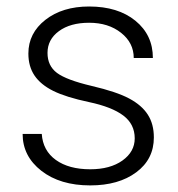

<svg xmlns="http://www.w3.org/2000/svg" viewBox="-20 -558 546 588"><path d="M392.6 -134.3Q392.6 -177.7 357.7 -204.1Q322.8 -230.5 252.4 -245.4Q182.1 -260.3 143.3 -279.5Q104.5 -298.8 85.7 -326.7Q66.9 -354.5 66.9 -394Q66.9 -456.5 119.1 -497.3Q171.4 -538.1 252.9 -538.1Q341.3 -538.1 394.8 -494.4Q448.2 -450.7 448.2 -380.4H389.6Q389.6 -426.8 350.8 -457.5Q312 -488.3 252.9 -488.3Q195.3 -488.3 160.4 -462.6Q125.5 -437 125.5 -396Q125.5 -356.4 154.5 -334.7Q183.6 -313 260.5 -294.9Q337.4 -276.9 375.7 -256.3Q414.1 -235.8 432.6 -207Q451.2 -178.2 451.2 -137.2Q451.2 -70.3 397.2 -30.3Q343.3 9.8 256.3 9.8Q164.1 9.8 106.7 -34.9Q49.3 -79.6 49.3 -147.9H107.9Q111.3 -96.7 151.1 -68.1Q190.9 -39.6 256.3 -39.6Q317.4 -39.6 355 -66.4Q392.6 -93.3 392.6 -134.3Z"/></svg>

Font: Vazir Thin FD-UI
Style: Thin-FD-UI
Weight: 100
Designer: Saber Rastikerdar
Foundry: Saber Rastikerdar
Version: Version 30.1.0